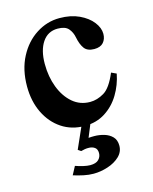

<svg xmlns="http://www.w3.org/2000/svg" viewBox="-105 -529 653 821"><g transform="rotate(-15 221.5 -118.5)"><path d="M413.1 -166.5Q403.8 -118.2 378.9 -76.9Q354 -35.6 314.7 -10.5Q275.4 14.6 223.6 14.6Q166 14.6 122.1 -14.6Q78.1 -43.9 53.2 -95.2Q28.3 -146.5 28.3 -212.4Q28.3 -286.6 57.4 -342Q86.4 -397.5 134.3 -428.2Q182.1 -459 237.3 -459Q287.1 -459 324.2 -441.7Q361.3 -424.3 381.6 -398.2Q401.9 -372.1 401.9 -345.7Q401.9 -322.8 388.7 -307.6Q375.5 -292.5 348.1 -292.5Q317.9 -292.5 304.4 -310.5Q291 -328.6 284.7 -360.8Q280.3 -384.3 266.1 -400.9Q252 -417.5 218.3 -417.5Q174.8 -417.5 150.6 -381.6Q126.5 -345.7 126.5 -285.6Q126.5 -229 144.5 -181.9Q162.6 -134.8 195.3 -106.7Q228 -78.6 272.9 -78.6Q303.7 -78.6 334.2 -96.7Q364.7 -114.7 390.6 -176.8ZM344.2 133.8Q344.2 161.6 323.2 181.4Q302.2 201.2 270.5 211.4Q238.8 221.7 207.5 221.7Q186 221.7 164.1 217Q142.1 212.4 118.7 205.1L138.2 168.5Q154.3 174.3 172.4 178.5Q190.4 182.6 202.6 182.6Q228.5 182.6 240.2 170.7Q252 158.7 252 142.1Q252 125 241.7 117.4Q231.4 109.9 217.3 109.4Q207 108.9 198.2 110.4Q189.5 111.8 180.7 114.3L167.5 105.5L214.8 -1H253.9L225.6 67.9Q230.5 67.4 238 67.1Q245.6 66.9 250.5 66.9Q272.5 66.9 294.2 73.2Q315.9 79.6 330.1 94.2Q344.2 108.9 344.2 133.8Z"/></g></svg>

Font: Awami Nastaliq
Style: Bold
Weight: 700
Designer: Peter Martin, SIL International
Foundry: SIL International
Version: Version 3.100